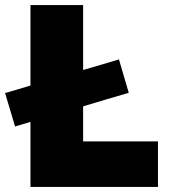

<svg xmlns="http://www.w3.org/2000/svg" viewBox="-37 -733 666 753"><path d="M82.5 0V-255Q67.5 -250.5 52.5 -246Q37.5 -241.5 22 -237L-17 -368Q9 -375.5 34 -383Q58.5 -390.5 82.5 -397.5V-713H289V-458.5Q322 -468 357.5 -478.5Q392.5 -489 429.5 -500L468 -369Q421 -355 376 -342Q330.5 -328.5 289 -316V-178.5H582.5V0Z"/></svg>

Font: Heraclito ExtraBold
Style: Regular
Weight: 800
Designer: Kostas Bartsokas (font) & Cristiano Sobral (main changes)
Foundry: Kostas Bartsokas (font) & Cristiano Sobral (main changes)
Version: Version 1.00;July 8, 2020;FontCreator 13.0.0.2655 64-bit